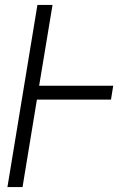

<svg xmlns="http://www.w3.org/2000/svg" viewBox="-20 -755 540 775"><path d="M10 0 131 -735H192L138 -409H437L428 -353H129L71 0Z"/></svg>

Font: Iosevka Light
Style: Italic
Weight: 300
Italic angle: -9°
Monospace: yes
Designer: Belleve Invis
Foundry: Belleve Invis
Version: Version 32.5.0; ttfautohint (v1.8.4)